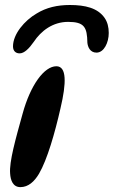

<svg xmlns="http://www.w3.org/2000/svg" viewBox="-20 -726 455 768"><path d="M58.5 -512.5C77 -512.5 96.5 -532 115 -558.5C144.5 -603 191.5 -638.5 252.5 -638.5C317.5 -638.5 328.5 -617 329.5 -555C331 -539.5 339.5 -515.5 366 -515.5C396 -515.5 415 -556 415 -594C415 -617 410 -638 398 -655C370.5 -694 321 -706 259.5 -706C209 -706 165.5 -696 126.5 -672C78 -644 32 -589.5 32 -540.5C32 -521.5 43.5 -512.5 58.5 -512.5ZM61.5 22.5C93.5 22.5 117.5 0 136 -31C169 -87.5 199.5 -194 222 -293C246 -394.5 247 -461 205.5 -461C157 -461 102 -386.5 70.5 -271.5C42.5 -170.5 16.5 -79.5 20.5 -32C22 -5.5 31.5 22.5 61.5 22.5Z"/></svg>

Font: Gluten
Style: Italic
Weight: 400
Italic angle: -13°
Designer: Tyler Finck
Foundry: Etcetera Type Company
Version: Version 0.920